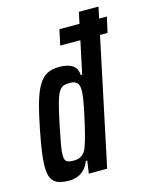

<svg xmlns="http://www.w3.org/2000/svg" viewBox="-114 -816 704 898"><g transform="rotate(-15 238.5 -367.5)"><path d="M231 -613 247 -688H477L460 -613ZM110 8Q77 8 55.5 0Q34 -8 24 -28.5Q14 -49 14 -85Q14 -115 20 -157Q26 -199 37 -255Q52 -332 66.5 -382.5Q81 -433 99 -463Q117 -493 141 -505.5Q165 -518 199 -518Q228 -518 247.5 -511Q267 -504 277 -490.5Q287 -477 288 -455H295L356 -743H451L294 0H205L214 -61H207Q196 -33 179.5 -18Q163 -3 145 2.5Q127 8 110 8ZM154 -77Q170 -77 182 -82Q194 -87 204 -98.5Q214 -110 220 -131Q225 -144 232 -169.5Q239 -195 246 -225.5Q253 -256 259.5 -287Q266 -318 270 -344Q274 -370 274 -385Q274 -412 263 -422.5Q252 -433 228 -433Q209 -433 196.5 -428Q184 -423 174 -405.5Q164 -388 154.5 -352.5Q145 -317 132 -255Q121 -200 115 -167Q109 -134 109 -116Q109 -99 113.5 -91Q118 -83 128 -80Q138 -77 154 -77Z"/></g></svg>

Font: Saira ExtraCondensed SemiBold
Style: Italic
Weight: 600
Width: 2
Italic angle: -12°
Designer: Hector Gatti with collaboration of the Omnibus-Type team
Foundry: Omnibus-Type
Version: Version 1.101